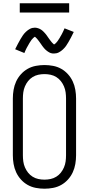

<svg xmlns="http://www.w3.org/2000/svg" viewBox="-20 -1138 540 1166"><path d="M250 8Q224 8 197.5 3Q171 -2 148 -15Q125 -28 107 -48Q89 -68 78 -92Q67 -116 62.5 -142.5Q58 -169 58 -195V-540Q58 -566 62.5 -592.5Q67 -619 78 -643Q89 -667 107 -687Q125 -707 148 -720Q171 -733 197.5 -738Q224 -743 250 -743Q276 -743 302.5 -738Q329 -733 352 -720Q375 -707 393 -687Q411 -667 422 -643Q433 -619 437.5 -592.5Q442 -566 442 -540V-195Q442 -169 437.5 -142.5Q433 -116 422 -92Q411 -68 393 -48Q375 -28 352 -15Q329 -2 302.5 3Q276 8 250 8ZM250 -47Q269 -47 287.5 -51Q306 -55 322 -65Q338 -75 349.5 -89.5Q361 -104 368.5 -121.5Q376 -139 378.5 -157.5Q381 -176 381 -195V-540Q381 -559 378.5 -577.5Q376 -596 368.5 -613.5Q361 -631 349.5 -645.5Q338 -660 322 -670Q306 -680 287.5 -684Q269 -688 250 -688Q231 -688 212.5 -684Q194 -680 178 -670Q162 -660 150.5 -645.5Q139 -631 131.5 -613.5Q124 -596 121.5 -577.5Q119 -559 119 -540V-195Q119 -176 121.5 -157.5Q124 -139 131.5 -121.5Q139 -104 150.5 -89.5Q162 -75 178 -65Q194 -55 212.5 -51Q231 -47 250 -47ZM308 -813Q303 -813 298 -813.5Q293 -814 288.5 -815.5Q284 -817 279.5 -819.5Q275 -822 270.5 -825Q266 -828 262.5 -831Q259 -834 255 -837.5Q251 -841 248 -845Q245 -849 241.5 -853Q238 -857 235.5 -861Q233 -865 230 -869Q227 -873 224 -877.5Q221 -882 217.5 -886.5Q214 -891 211 -895Q208 -899 205 -902.5Q202 -906 197.5 -910Q193 -914 192 -915Q191 -914 187.5 -912Q184 -910 181.5 -907Q179 -904 176 -901Q173 -898 171.5 -896Q170 -894 168.5 -891.5Q167 -889 165.5 -887Q164 -885 162.5 -882.5Q161 -880 159 -877Q157 -874 155.5 -871Q154 -868 152 -864.5Q150 -861 148 -857.5Q146 -854 144 -850.5Q142 -847 140 -843Q138 -839 136 -834.5Q134 -830 132 -825.5Q130 -821 128 -816L72 -839Q81 -857 89 -872.5Q97 -888 104.5 -900.5Q112 -913 119 -923.5Q126 -934 137.5 -945Q149 -956 162.5 -963Q176 -970 192 -970Q197 -970 202 -969Q207 -968 211.5 -966.5Q216 -965 220.5 -963Q225 -961 229.5 -958Q234 -955 237.5 -952Q241 -949 245 -945Q249 -941 252 -937.5Q255 -934 258.5 -930Q262 -926 264.5 -922Q267 -918 270 -914Q273 -910 276 -905.5Q279 -901 282.5 -896.5Q286 -892 289 -888Q292 -884 295 -880.5Q298 -877 302 -873.5Q306 -870 308 -868Q309 -868 312.5 -870.5Q316 -873 318.5 -875.5Q321 -878 324 -881.5Q327 -885 328.5 -887Q330 -889 331.5 -891Q333 -893 334.5 -895.5Q336 -898 337.5 -900.5Q339 -903 341 -905.5Q343 -908 344.5 -911.5Q346 -915 348 -918Q350 -921 352 -924.5Q354 -928 356 -932Q358 -936 360 -940Q362 -944 364 -948Q366 -952 368 -957Q370 -962 372 -966L428 -944Q419 -925 411 -910Q403 -895 395.5 -882Q388 -869 381 -859Q374 -849 362.5 -838Q351 -827 337.5 -820Q324 -813 308 -813ZM400 -1062H100V-1118H400Z"/></svg>

Font: Iosevka Custom Light
Style: Regular
Weight: 300
Monospace: yes
Designer: Belleve Invis
Foundry: Belleve Invis
Version: Version 27.3.5